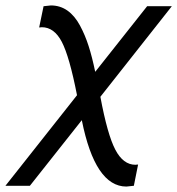

<svg xmlns="http://www.w3.org/2000/svg" viewBox="-21 -478 652 706"><path d="M-1 205.1 262.2 -127.9Q234.4 -270 206.3 -324Q178.2 -377.9 132.8 -377.9Q131.8 -377.9 128.4 -377.4Q125 -377 123 -377L139.2 -455.1L166 -458Q200.2 -458 227.1 -439Q253.9 -419.9 272.9 -384.5Q292 -349.1 304.9 -308.6Q317.9 -268.1 329.1 -213.9L520 -455.1H610.8L348.1 -122.1Q374 17.1 403.1 72.5Q432.1 127.9 477.1 127.9Q478 127.9 481.4 127.4Q484.9 127 486.8 127L471.2 205.1L443.8 208Q328.6 208 279.8 -36.1L88.9 205.1Z"/></svg>

Font: CMU Sans Serif
Style: Oblique
Weight: 500
Italic angle: -12°
Version: Version 0.7.0